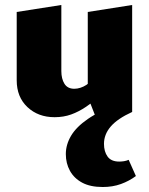

<svg xmlns="http://www.w3.org/2000/svg" viewBox="-20 -461 598 770"><path d="M199 9Q133 9 90 -31.5Q47 -72 47 -139V-413L226 -441V-176Q226 -145 238.5 -125Q251 -105 278 -105Q290 -105 302.5 -109Q315 -113 326.5 -120.5Q338 -128 346 -138L385 -78Q355 -53 325.5 -33Q296 -13 265.5 -2Q235 9 199 9ZM366 14 332 -73V-413L510 -441V-12ZM392 289Q342 289 309.5 271.5Q277 254 260.5 224Q244 194 244 157Q244 119 265 83.5Q286 48 332.5 16Q379 -16 456 -44L510 -12Q451 15 424 46.5Q397 78 397 116Q397 147 411.5 167Q426 187 458 187Q467 187 477 185.5Q487 184 496 180L525 245Q498 265 465 277Q432 289 392 289Z"/></svg>

Font: Ysabeau Office Black
Style: Regular
Weight: 900
Designer: Christian Thalmann (Catharsis Fonts)
Version: Version 2.001;gftools[0.9.30]; featfreeze: tnum,lnum,ss02